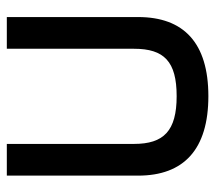

<svg xmlns="http://www.w3.org/2000/svg" viewBox="-54 -566 631 563"><g transform="rotate(-90 261.5 -284.5)"><path d="M28 -195C28 -61 105 11 261 11C417 11 493 -61 493 -195V-580H400V-207C400 -119 363 -82 261 -82C159 -82 121 -120 121 -207V-580H28Z"/></g></svg>

Font: Charger Pro
Style: ExBdExt
Weight: 400
Designer: Jasper
Foundry: Cannot Into Space Fonts
Version: Version 1.09